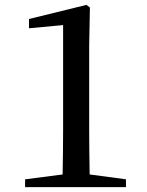

<svg xmlns="http://www.w3.org/2000/svg" viewBox="-20 -768 604 788"><path d="M348 -52C347 -113 346 -173 346 -232V-578L349 -737L335 -748L99 -690V-652L239 -665V-232C239 -173 238 -112 237 -52L83 -32V0H497V-32Z"/></svg>

Font: Source Han Serif CN SemiBold
Style: Regular
Weight: 600
Designer: Ryoko NISHIZUKA 西塚涼子 (kana & ideographs); Frank Grießhammer (Latin, Greek & Cyrillic); Wenlong ZHANG 张文龙 (bopomofo); San
Foundry: Adobe Systems Incorporated
Version: Version 1.000;PS 1;hotconv 16.6.53;makeotf.lib2.5.65590